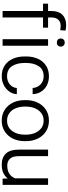

<svg xmlns="http://www.w3.org/2000/svg" viewBox="697 -1471 784 2218"><g transform="rotate(90 1089.0 -362.0)"><path d="M22.2 -467V-525.3H107.2V-564Q107.2 -646.3 150.4 -690.3Q193.6 -734.3 271.5 -734.3Q302.5 -734.3 333.5 -726.3L328.8 -666Q301 -670.7 277.8 -670.7Q232.8 -670.7 207.3 -642.9Q181.8 -615 181.8 -564V-525.3H300V-467H181.8V0H107.2V-467Z M471.8 -717.5Q493.3 -717.5 506 -704.5Q518.8 -691.5 518.8 -671.5Q518.8 -652.2 506 -639.6Q493.3 -627 471.8 -627Q449.3 -627 436.9 -639.6Q424.5 -652.2 424.5 -671.5Q424.5 -691.8 436.9 -704.6Q449.3 -717.5 471.8 -717.5ZM433 -525.3H508V0H433Z M996.7 -164.5H1067.8Q1065.8 -116.5 1037 -76.6Q1008.3 -36.8 961.9 -13.4Q915.5 10 861.5 10Q787.3 10 735.9 -24.8Q684.5 -59.5 658.4 -119.3Q632.2 -179 632.2 -252.8V-272.8Q632.2 -347.3 658.4 -406.5Q684.5 -465.8 736.1 -500.5Q787.8 -535.3 861.3 -535.3Q919.8 -535.3 965.8 -511.4Q1011.8 -487.5 1038.8 -444.6Q1065.8 -401.7 1067.8 -347H996.7Q992.7 -403 955.4 -438.6Q918 -474.2 861.3 -474.2Q781.5 -474.2 744.4 -416.7Q707.3 -359.2 707.3 -272.8V-252.8Q707.3 -166.3 744 -108.9Q780.8 -51.5 861.5 -51.5Q914.8 -51.5 953.6 -82.4Q992.5 -113.3 996.7 -164.5Z M1373.3 -535.3Q1444.8 -535.3 1498.4 -500.8Q1552 -466.3 1581.3 -405.9Q1610.5 -345.5 1610.5 -269.8V-255.8Q1610.5 -179.3 1581.3 -119.1Q1552 -59 1498.4 -24.5Q1444.8 10 1374 10Q1302.5 10 1248.8 -24.5Q1195 -59 1165.8 -119.1Q1136.5 -179.3 1136.5 -255.8V-269.8Q1136.5 -345.5 1165.8 -405.9Q1195 -466.3 1248.8 -500.8Q1302.5 -535.3 1373.3 -535.3ZM1374 -51.5Q1425.3 -51.5 1461.7 -78.9Q1498.2 -106.3 1517 -152.9Q1535.7 -199.5 1535.7 -255.8V-269.8Q1535.7 -325 1517 -371.6Q1498.2 -418.2 1461.4 -446.2Q1424.5 -474.2 1373.3 -474.2Q1322 -474.2 1285.4 -446.2Q1248.8 -418.2 1230 -371.6Q1211.3 -325 1211.3 -269.8V-255.8Q1211.3 -199.5 1230 -152.9Q1248.8 -106.3 1285.8 -78.9Q1322.8 -51.5 1374 -51.5Z M2115.3 0H2043.2L2041.7 -59.7Q2017.2 -26.2 1977.2 -8.1Q1937.2 10 1881.7 10Q1800 10 1754.2 -37.9Q1708.5 -85.8 1708.5 -188.2V-525.3H1784V-187.2Q1784 -115.3 1813.9 -84.5Q1843.8 -53.8 1892 -53.8Q1952.2 -53.8 1988.5 -78.5Q2024.7 -103.3 2040.2 -145.7V-525.3H2115.3Z"/></g></svg>

Font: FreesentationVF
Style: Regular
Weight: 400
Designer: glyphs from Roboto by Christian Robertson / Hangul glyphs from Noto Sans CJK(Source Han Sans) by Jang Soo-young and Kang
Foundry: PT&
Version: Version 2.001;Glyphs 3.3.1 (3343)